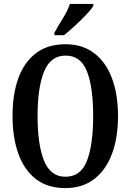

<svg xmlns="http://www.w3.org/2000/svg" viewBox="-20 -951 668 981"><path d="M314 10Q223 10 163.5 -36Q104 -82 74 -165Q44 -248 44 -359Q44 -470 74 -552Q104 -634 164 -679.5Q224 -725 315 -725Q401 -725 461 -679.5Q521 -634 552 -551.5Q583 -469 583 -358Q583 -247 552 -164.5Q521 -82 461 -36Q401 10 314 10ZM314 -48Q393 -48 424.5 -130Q456 -212 456 -358Q456 -505 424.5 -586Q393 -667 315 -667Q239 -667 205.5 -586Q172 -505 172 -358Q172 -212 205 -130Q238 -48 314 -48ZM258 -784Q278 -820 302 -858.5Q326 -897 337 -931H457V-921Q447 -904 421 -876.5Q395 -849 364 -820.5Q333 -792 307 -771H258Z"/></svg>

Font: Noto Serif Devanagari ExtraCondensed SemiBold
Style: Regular
Weight: 600
Width: 2
Designer: Universal Thirst, Indian Type Foundry and the Monotype Design Team
Foundry: Monotype Imaging Inc.
Version: Version 2.004; ttfautohint (v1.8.4.7-5d5b)